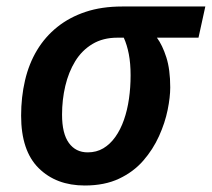

<svg xmlns="http://www.w3.org/2000/svg" viewBox="-20 -562 652 591"><path d="M241 9Q153 9 99 -44.5Q45 -98 45 -206Q45 -263 57 -314.5Q69 -366 94 -407.5Q119 -449 156.5 -479Q194 -509 243.5 -525.5Q293 -542 356 -542H612L591 -446H463Q480 -423 492 -385.5Q504 -348 504 -293Q504 -263 496 -223.5Q488 -184 469.5 -143Q451 -102 421 -67.5Q391 -33 346.5 -12Q302 9 241 9ZM250 -93Q277 -93 298 -105.5Q319 -118 335 -140.5Q351 -163 361.5 -193Q372 -223 377 -258Q382 -293 382 -330Q382 -367 376.5 -395.5Q371 -424 361 -446H341Q297 -446 264.5 -426.5Q232 -407 211.5 -373.5Q191 -340 181 -297.5Q171 -255 171 -209Q171 -151 192 -122Q213 -93 250 -93Z"/></svg>

Font: Noto Sans Display SemiBold
Style: Italic
Weight: 600
Italic angle: -12°
Designer: Monotype Design Team
Foundry: Monotype Imaging Inc.
Version: Version 2.003